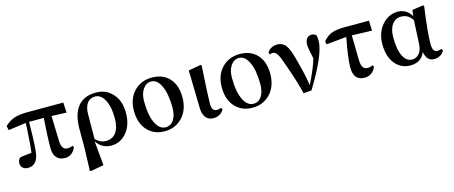

<svg xmlns="http://www.w3.org/2000/svg" viewBox="-46 -1154 4654 1970"><g transform="rotate(-15 2281.0 -169.0)"><path d="M121 16Q88 16 67 -2.5Q46 -21 46 -51Q46 -88 70 -109Q111 -118 194 -124Q206 -211 215 -390Q216 -421 217 -436L29 -410L19 -455Q64 -499 116 -518Q172 -538 260 -538H643L649 -430L491 -436L499 -166Q503 -73 564 -73Q594 -73 620 -86L630 -68Q593 16 515 16Q459 16 428 -17Q395 -51 395 -121Q395 -244 409 -438H253Q251 -242 242 -143Q232 16 121 16Z M735 214 725 208 733 -31V-235Q734 -397 804 -477Q870 -551 991 -551Q1095 -551 1162 -481Q1237 -405 1237 -270Q1237 -140 1168 -60Q1103 16 1007 16Q907 16 851 -70L875 189ZM967 -44Q1035 -44 1073 -95Q1112 -148 1112 -248Q1112 -379 1068 -451Q1030 -514 973 -514Q919 -514 889 -473.5Q859 -433 858 -360L856 -95Q903 -44 967 -44Z M1396 -55Q1321 -131 1321 -267Q1321 -399 1400 -478Q1474 -551 1586 -551Q1700 -551 1767 -481Q1838 -407 1838 -275Q1838 -139 1759 -59Q1685 16 1574.5 16Q1464 16 1396 -55ZM1593 -21Q1650 -21 1682 -72Q1712 -120 1712 -199Q1712 -346 1671 -432Q1632 -514 1569 -514Q1514 -514 1480 -463Q1447 -414 1447 -335Q1447 -183 1490 -99Q1530 -21 1593 -21Z M2093 16Q2041 16 2012 -19Q1982 -55 1981 -124L1972 -523L2105 -547L2113 -540Q2093 -209 2093 -132Q2094 -57 2147 -57Q2169 -57 2192 -67L2203 -48Q2190 -22 2163 -4Q2131 16 2093 16Z M2329 -55Q2254 -131 2254 -267Q2254 -399 2333 -478Q2407 -551 2519 -551Q2633 -551 2700 -481Q2771 -407 2771 -275Q2771 -139 2692 -59Q2618 16 2507.5 16Q2397 16 2329 -55ZM2526 -21Q2583 -21 2615 -72Q2645 -120 2645 -199Q2645 -346 2604 -432Q2565 -514 2502 -514Q2447 -514 2413 -463Q2380 -414 2380 -335Q2380 -183 2423 -99Q2463 -21 2526 -21Z M3049 7Q3026 -98 2964 -275Q2952 -309 2946 -326Q2919 -408 2899 -440Q2877 -474 2849 -474Q2838 -474 2818 -468L2809 -486Q2824 -514 2854 -531Q2883 -546 2916 -546Q2971 -546 3004 -505Q3038 -463 3064 -359Q3117 -168 3132 -56Q3206 -202 3239 -312Q3213 -427 3213 -462Q3213 -503 3231.5 -527.5Q3250 -552 3284 -552Q3311 -552 3332 -531Q3338 -509 3338 -472Q3338 -332 3135 1Z M3697 16Q3580 16 3580 -124Q3580 -218 3622 -437L3407 -416L3401 -449Q3440 -498 3491 -518Q3543 -538 3635 -538H3890L3894 -431L3681 -438L3686 -168Q3688 -116 3706 -94Q3721 -73 3753 -73Q3782 -73 3807 -87L3817 -68Q3782 16 3697 16Z M4184 16Q4087 16 4026 -56Q3960 -133 3960 -267Q3960 -396 4036 -478Q4105 -551 4197 -551Q4289 -551 4341 -466L4349 -529L4466 -546L4476 -538Q4438 -263 4438 -145Q4438 -96 4452 -75Q4464 -57 4490 -57Q4516 -57 4533 -67L4544 -47Q4531 -19 4505 -3Q4475 16 4435 16Q4358 16 4340 -84Q4299 16 4184 16ZM4217 -38Q4262 -38 4292 -74Q4322 -111 4325 -174L4337 -423Q4294 -493 4218 -493Q4158 -493 4123 -445Q4086 -395 4086 -307Q4086 -175 4123 -104Q4158 -38 4217 -38Z"/></g></svg>

Font: GenRyuMin TW B
Style: Regular
Weight: 700
Version: Version 1.501;PS 1;hotconv 16.6.51;makeotf.lib2.5.65220